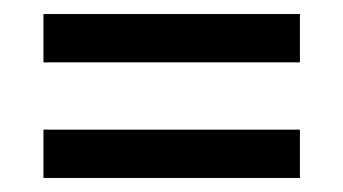

<svg xmlns="http://www.w3.org/2000/svg" viewBox="-20 -403 490 274"><path d="M42 -314V-383H408V-314ZM42 -149V-218H408V-149Z"/></svg>

Font: Arvo
Style: Regular
Weight: 400
Designer: Anton Koovit (Cyrillic Expansion: Cyreal)
Foundry: Anton Koovit, Yassin Baggar
Version: Version 3.000